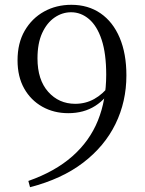

<svg xmlns="http://www.w3.org/2000/svg" viewBox="-20 -763 602 799"><path d="M105 16 98 -10Q209 -49 281 -112.5Q353 -176 387.5 -261.5Q422 -347 422 -452Q422 -540 403 -597.5Q384 -655 350.5 -683.5Q317 -712 276 -712Q239 -712 207 -690Q175 -668 155.5 -625.5Q136 -583 136 -520Q136 -431 180.5 -381Q225 -331 293 -331Q336 -331 372 -351Q408 -371 437 -409L457 -404H449Q424 -353 376.5 -322.5Q329 -292 264 -292Q204 -292 156 -319Q108 -346 80.5 -395Q53 -444 53 -512Q53 -584 83 -635.5Q113 -687 163.5 -715Q214 -743 277 -743Q347 -743 398.5 -707.5Q450 -672 478 -606Q506 -540 506 -449Q506 -340 460.5 -247Q415 -154 326 -86Q237 -18 105 16Z"/></svg>

Font: Noto Serif TC ExtraLight
Style: Regular
Weight: 400
Version: Version 2.002-H1;hotconv 1.1.0;makeotfexe 2.6.0